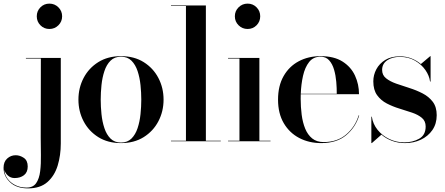

<svg xmlns="http://www.w3.org/2000/svg" viewBox="-125 -780 2459 1060"><path d="M78 -690Q78 -719.2 98.2 -739.6Q118.4 -760 147.6 -760Q176.9 -760 197.4 -739.6Q218 -719.2 218 -690Q218 -660.8 197.4 -640.4Q176.9 -620 147.6 -620Q118.4 -620 98.2 -640.4Q78 -660.8 78 -690ZM210.6 -460V12Q210.6 77.5 193.4 134.1Q176.1 190.6 136.6 225.3Q97 260 30 260Q-33.8 260 -69.6 226.1Q-105.4 192.1 -105.4 146.6Q-105.4 113.1 -85.2 95.1Q-65.1 77 -38.4 77Q-15.1 77 6.4 91.5Q28 106 28 139Q28 171.4 7.4 187.2Q-13.2 203 -44.2 203Q-66.5 203 -81.9 188.6Q-97.4 174.2 -100.6 157.2Q-100.2 181.8 -84.9 204.3Q-69.5 226.9 -42.1 241.2Q-14.8 255.6 21.8 255.6Q57.8 255.6 74.8 230.8Q91.9 205.9 96.8 165.1Q101.8 124.2 100.8 75.6Q99.8 26.9 99.8 -20.8L100.6 -457H18V-460Z M308 -230Q308 -295 336.6 -349.6Q365.1 -404.1 417.8 -437.1Q470.5 -470 543 -470Q615.5 -470 668.2 -437.1Q720.9 -404.1 749.4 -349.6Q778 -295 778 -230Q778 -165 749.4 -110.4Q720.9 -55.9 668.2 -22.9Q615.5 10 543 10Q470.5 10 417.8 -22.9Q365.1 -55.9 336.6 -110.4Q308 -165 308 -230ZM431 -230Q431 -191 435.3 -149.5Q439.6 -108 451.4 -72.5Q463.1 -37 485.2 -15Q507.4 7 543 7Q578.6 7 600.8 -15Q622.9 -37 634.6 -72.5Q646.4 -108 650.7 -149.5Q655 -191 655 -230Q655 -269 650.7 -310.5Q646.4 -352 634.6 -387.5Q622.9 -423 600.8 -445Q578.6 -467 543 -467Q507.4 -467 485.2 -445Q463.1 -423 451.4 -387.5Q439.6 -352 435.3 -310.5Q431 -269 431 -230Z M819 -3H901.6V-747H819V-750H1011.6V-3H1094V0H819Z M1171.6 -690Q1171.6 -719.2 1192.2 -739.6Q1212.8 -760 1242 -760Q1271.2 -760 1291.4 -739.6Q1311.6 -719.2 1311.6 -690Q1311.6 -660.8 1291.4 -640.4Q1271.2 -620 1242 -620Q1212.8 -620 1192.2 -640.4Q1171.6 -660.8 1171.6 -690ZM1134 -3H1197V-457H1134V-460H1307V-3H1368.6V0H1134Z M1858 -143Q1838.5 -77.8 1786.5 -33.9Q1734.5 10 1648.2 10Q1580.8 10 1526.8 -18.3Q1472.9 -46.6 1441.4 -100.3Q1410 -154 1410 -230Q1410 -306 1440.6 -359.7Q1471.1 -413.4 1524.2 -441.7Q1577.2 -470 1644.8 -470Q1719.2 -470 1766.1 -440.2Q1813 -410.4 1835 -362.4Q1857 -314.5 1857 -260H1535.4Q1535 -247.2 1535 -234Q1535 -189 1540.5 -146.4Q1546 -103.9 1559.9 -69.8Q1573.8 -35.8 1598.6 -15.7Q1623.4 4.4 1662 4.4Q1737.2 4.4 1786.8 -38.1Q1836.2 -80.5 1855 -143ZM1644.8 -467Q1604.8 -467 1581.6 -437.6Q1558.4 -408.1 1547.9 -361.2Q1537.4 -314.4 1535.5 -262H1734.2Q1734.5 -292.8 1731.5 -328.2Q1728.5 -363.6 1719.4 -395.2Q1710.2 -426.9 1692.3 -446.9Q1674.4 -467 1644.8 -467Z M1927.8 10H1925.2V-136H1927.8Q1933.6 -95.4 1959.5 -63.2Q1985.4 -31.1 2024.1 -12.6Q2062.9 6 2107.2 6Q2153.5 6 2189.2 -14.2Q2225 -34.4 2225 -81.6Q2225 -111.9 2204.1 -129.3Q2183.2 -146.8 2150.3 -158Q2117.4 -169.2 2080.5 -180.4Q2043.6 -191.6 2010.7 -208.6Q1977.8 -225.6 1956.9 -254.6Q1936 -283.5 1936 -331Q1936 -366 1952.7 -397.6Q1969.4 -429.1 2001.9 -449.1Q2034.5 -469 2082 -469Q2117.8 -469 2147.2 -457.2Q2176.6 -445.4 2198.5 -426.4L2250.2 -470H2252.2V-330H2249.2Q2245.2 -362 2223.6 -393.3Q2201.9 -424.6 2165.8 -445.3Q2129.8 -466 2082.6 -466Q2039.9 -466 2012.2 -446.8Q1984.6 -427.5 1984.6 -394Q1984.6 -365.2 2006.4 -347.8Q2028.1 -330.4 2062.4 -318.3Q2096.8 -306.2 2135.3 -294.1Q2173.9 -282 2208.2 -264.3Q2242.5 -246.6 2264.2 -218.1Q2286 -189.5 2286 -144Q2286 -96.5 2262.1 -61.9Q2238.1 -27.4 2198.3 -8.7Q2158.5 10 2111 10Q2072.8 10 2039.4 -2.4Q2006 -14.8 1980.9 -36.6Z"/></svg>

Font: Bodoni* 72 Medium
Style: Regular
Weight: 500
Version: Version 1.002; ttfautohint (v0.97) -l 8 -r 50 -G 200 -x 14 -